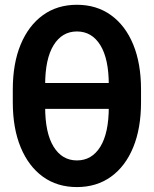

<svg xmlns="http://www.w3.org/2000/svg" viewBox="-20 -759 634 791"><path d="M296.9 11.7Q215.8 11.7 156.7 -31Q97.7 -73.7 65.2 -152.1Q32.7 -230.5 32.7 -337.4V-390.1Q32.7 -497.6 65.2 -575.7Q97.7 -653.8 156.7 -696.5Q215.8 -739.3 296.9 -739.3Q377.9 -739.3 437.3 -696.5Q496.6 -653.8 528.8 -575.7Q561 -497.6 561 -390.1V-337.4Q561 -230.5 528.8 -152.1Q496.6 -73.7 437.3 -31Q377.9 11.7 296.9 11.7ZM296.9 -98.1Q358.4 -98.1 393.3 -154.5Q428.2 -210.9 428.2 -318.4V-409.2Q428.2 -516.6 393.3 -573Q358.4 -629.4 296.9 -629.4Q235.8 -629.4 200.9 -573Q166 -516.6 166 -409.2V-318.4Q166 -210.9 200.9 -154.5Q235.8 -98.1 296.9 -98.1ZM140.1 -310.5V-417H454.6V-310.5Z"/></svg>

Font: Inter Cardless Display
Style: Bold
Weight: 700
Designer: Rasmus Andersson
Foundry: rsms
Version: Version 4.001;git-9221beed3